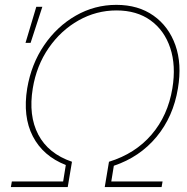

<svg xmlns="http://www.w3.org/2000/svg" viewBox="-20 -755 756 775"><path d="M23.9 0 27.8 -22.5H234.9L245.6 -88.9Q153.8 -125 112.5 -204.8Q71.3 -284.7 89.8 -398.4Q106.4 -496.6 158.2 -572.5Q210 -648.4 285.9 -691.9Q361.8 -735.4 449.7 -735.4Q538.1 -735.4 599.6 -691.9Q661.1 -648.4 688 -572.5Q714.8 -496.6 698.2 -398.4Q679.7 -284.7 612.1 -202.9Q544.4 -121.1 439.5 -85.9L429.2 -22.5H636.2L632.3 0H402.8L419.9 -102.1Q525.9 -134.8 591.8 -211.7Q657.7 -288.6 675.8 -398.4Q690.9 -490.2 667.2 -561.3Q643.6 -632.3 587.9 -672.6Q532.2 -712.9 450.2 -712.9Q368.7 -712.9 297.1 -672.6Q225.6 -632.3 176.5 -561.3Q127.4 -490.2 112.3 -398.4Q94.2 -288.6 134.5 -211.7Q174.8 -134.8 270.5 -102.1L253.4 0ZM83 -582 126.5 -727.5H150.9L103.5 -582Z"/></svg>

Font: Inter Display Thin
Style: Italic
Weight: 100
Italic angle: -9.39999°
Designer: Rasmus Andersson
Foundry: rsms
Version: Version 4.000;git-a52131595